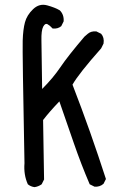

<svg xmlns="http://www.w3.org/2000/svg" viewBox="-20 -769 540 785"><path d="M121.1 -3.9Q105.5 -5.9 93.8 -15.6Q76.2 -54.7 80.1 -101.6Q71.3 -557.6 72.8 -603Q74.2 -648.4 82 -677.7Q89.8 -707 115.2 -731.4Q140.6 -755.9 172.9 -747.1Q205.1 -738.3 224.6 -726.6Q242.2 -709 240.2 -681.6L230.5 -662.1Q216.8 -650.4 195.3 -652.3Q185.5 -663.1 175.3 -669.4Q165 -675.8 156.7 -660.2Q148.4 -644.5 149.4 -603Q150.4 -561.5 152.3 -405.3Q197.3 -450.2 227.5 -495.1Q257.8 -540 325.2 -619.1L338.9 -630.9Q352.5 -642.6 374 -640.6L393.6 -630.9Q407.2 -615.2 403.3 -590.8L393.6 -571.3Q301.8 -467.8 276.4 -422.9Q313.5 -327.1 347.7 -230.5Q381.8 -133.8 413.1 -37.1L403.3 -17.6Q387.7 -3.9 366.2 -5.9L346.7 -15.6Q311.5 -97.7 281.7 -184.1Q252 -270.5 222.7 -354.5Q181.6 -311.5 156.2 -278.3L160.2 -35.2L150.4 -15.6Q136.7 -5.9 121.1 -3.9Z"/></svg>

Font: JasonHandwriting1
Style: Regular
Weight: 400
Version: Version 1.48.20